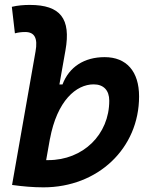

<svg xmlns="http://www.w3.org/2000/svg" viewBox="-20 -763 626 792"><path d="M159.2 9.8C384.3 9.8 553.7 -151.4 553.7 -365.2C553.7 -468.8 501.5 -527.3 411.6 -527.3C327.1 -527.3 265.1 -486.8 237.8 -414.6H225.1L250 -555.2C273.4 -686.5 229 -742.7 103 -742.7C78.1 -742.7 53.2 -740.7 28.8 -734.9L41.5 -625.5C55.7 -629.4 69.8 -630.9 84 -630.9C122.1 -630.9 136.7 -606.4 126.5 -550.3L29.8 -0.5H30.3V0C73.7 5.9 115.7 9.8 159.2 9.8ZM186.5 -193.4 186 -189.5C215.3 -347.7 294.4 -415 366.2 -415C407.2 -415 430.7 -390.6 430.7 -347.7C430.7 -208 322.8 -102.5 179.2 -102.5C176.3 -102.5 173.3 -102.5 170.4 -102.5Z"/></svg>

Font: Cascadia Mono SemiBold
Style: Italic
Weight: 600
Italic angle: -10°
Monospace: yes
Designer: Aaron Bell
Foundry: Saja Typeworks
Version: Version 2404.023